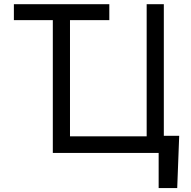

<svg xmlns="http://www.w3.org/2000/svg" viewBox="-20 -748 936 939"><path d="M514.6 -727.5V-649.4H47.9V-727.5ZM856.4 -84 846.7 171.9H755.9V0H704.1V-84ZM238.3 0V-727.5H322.3V-81.1H697.3V-727.5H781.2V0Z"/></svg>

Font: Inter V
Style: 
Weight: 400
Designer: Rasmus Andersson
Foundry: rsms
Version: Version 4.000;git-a3f224843